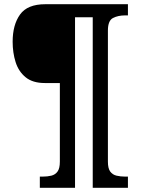

<svg xmlns="http://www.w3.org/2000/svg" viewBox="-20 -780 667 911"><path d="M169 111V58H182Q205 58 223.5 53.5Q242 49 253 34Q264 19 264 -13V-386H193Q135 -386 101.5 -413.5Q68 -441 54 -485.5Q40 -530 40 -582Q40 -662 75 -711Q110 -760 195 -760H587V-707H574Q540 -707 516 -694.5Q492 -682 492 -635V-13Q492 19 503 34Q514 49 533 53.5Q552 58 574 58H587V111H420V-698H336V111Z"/></svg>

Font: Noto Serif Gurmukhi
Style: Bold
Weight: 700
Designer: Vaibhav Singh and the Monotype Design Team
Foundry: Monotype Imaging Inc.
Version: Version 2.004; ttfautohint (v1.8.4.7-5d5b)